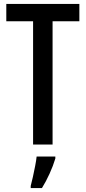

<svg xmlns="http://www.w3.org/2000/svg" viewBox="-20 -734 436 975"><path d="M247 0H148V-626H12V-714H383V-626H247ZM261 71Q250 108 231.5 148.5Q213 189 193 221H136V210Q141 192 147 164.5Q153 137 158.5 109Q164 81 166 61H261Z"/></svg>

Font: Noto Sans Gujarati UI ExtraCondensed Medium
Style: Regular
Weight: 500
Width: 2
Designer: Jelle Bosma - Monotype Design Team, Universal Thirst
Foundry: Monotype Imaging Inc.
Version: Version 2.106; ttfautohint (v1.8.4.7-5d5b)